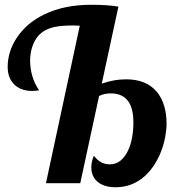

<svg xmlns="http://www.w3.org/2000/svg" viewBox="-20 -769 754 806"><path d="M374.5 -23.4Q363.3 -42 363.3 -65.4Q363.3 -90.3 374 -115.2Q389.2 -95.7 405.5 -87.4Q421.9 -79.1 440.9 -79.1Q467.3 -79.1 486.3 -95Q505.4 -110.8 518.1 -138.2Q529.3 -162.6 534.7 -193.1Q540 -223.6 540 -253.9Q540 -311.5 520 -341.3Q496.1 -377 444.8 -377Q418 -377 396 -366.2L316.9 0H172.9L314.9 -661.1Q306.2 -661.1 302.2 -661.6Q297.9 -662.1 289.1 -662.1Q236.8 -662.1 207 -655.3Q165 -645.5 141.1 -619.1Q125 -600.6 115.7 -573.2Q106.4 -545.9 106.4 -514.6Q106.4 -482.4 115.5 -450.4Q124.5 -418.5 144 -390.1Q128.4 -387.2 113.8 -387.2Q78.1 -387.2 52.7 -403.8Q33.7 -416.5 22.9 -437.7Q12.2 -459 12.2 -488.8Q12.2 -520 22 -551.3Q31.7 -582.5 50.8 -610.8Q70.3 -640.6 99.6 -665.8Q128.9 -690.9 167 -709Q250 -749 362.8 -749Q431.6 -749 477.1 -741.2L407.2 -418Q436 -427.7 460.2 -431.9Q484.4 -436 509.8 -436Q593.8 -436 638.2 -383.8Q658.7 -358.9 668.9 -325.2Q679.2 -291.5 679.2 -251Q679.2 -225.1 673.8 -195.6Q668.5 -166 657.7 -137.2Q646.5 -106.4 628.9 -78.9Q611.3 -51.3 588.4 -30.3Q536.1 17.1 464.8 17.1Q431.6 17.1 408.9 6.3Q386.2 -4.4 374.5 -23.4Z"/></svg>

Font: Pattaya
Style: Regular
Weight: 400
Designer: Pablo Impallari / Thai characters Designed by Thanarat Vachiruckul and Suppakit Chalermlarp
Foundry: Pablo Impallari
Version: Version 2.000